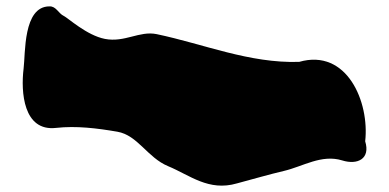

<svg xmlns="http://www.w3.org/2000/svg" viewBox="-20 -701 1221 602"><path d="M309 -579C252 -590 193 -645 180 -651C163 -659 156 -682 135 -681C52 -681 60 -533 54 -486C45 -413 53 -288 156 -300C219 -307 284 -299 348 -288C412 -277 442 -207 507 -180C575 -152 634 -100 723 -126C772 -139 823 -154 870 -165C930 -179 988 -218 1053 -198C1101 -183 1142 -203 1125 -258C1139 -381 1068 -550 918 -507C762 -502 619 -563 471 -594C417 -605 371 -567 309 -579Z"/></svg>

Font: CISF Camouflage Kit
Style: Regular
Weight: 400
Designer: Robert Jablonski, Jasper
Foundry: Cannot Into Space Fonts
Version: Version 1.27